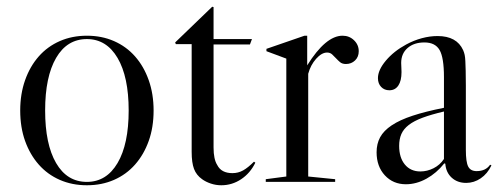

<svg xmlns="http://www.w3.org/2000/svg" viewBox="-20 -540 1486 570"><path d="M238 -434Q282 -434 318.5 -418Q355 -402 381 -372.5Q407 -343 421.5 -302Q436 -261 436 -212Q436 -162 421.5 -121.5Q407 -81 381 -51.5Q355 -22 318.5 -6Q282 10 238 10Q194 10 157.5 -6Q121 -22 95 -51.5Q69 -81 54.5 -121.5Q40 -162 40 -212Q40 -261 54.5 -302Q69 -343 95 -372.5Q121 -402 157.5 -418Q194 -434 238 -434ZM114 -212Q114 -112 146.5 -56Q179 0 238 0Q296 0 329 -56Q362 -112 362 -212Q362 -312 329 -368Q296 -424 238 -424Q179 -424 146.5 -368Q114 -312 114 -212Z M614 -519V-424H728L722 -408H614V-102Q614 -67 625 -50Q637 -26 670 -26Q687 -26 701.5 -34Q716 -42 734 -60L738 -57Q723 -26 696 -8Q669 10 637 10Q621 10 606 5Q591 0 580 -8Q563 -20 556 -38.5Q549 -57 549 -89V-409H502L500 -414L610 -520Z M975 -8V0H769V-8L830 -16V-366L771 -388V-395L884 -434H892V-346Q947 -434 997 -434Q1017 -434 1031 -420.5Q1045 -407 1045 -388Q1045 -371 1034 -360.5Q1023 -350 1007 -350Q996 -350 989.5 -355.5Q983 -361 977.5 -367Q972 -373 966 -378.5Q960 -384 951 -384Q935 -384 918.5 -365.5Q902 -347 895 -321V-16Z M1185 7Q1147 7 1122.5 -19.5Q1098 -46 1098 -88Q1098 -113 1108.5 -132.5Q1119 -152 1143 -168Q1167 -184 1205 -196.5Q1243 -209 1298 -220V-311Q1298 -369 1285 -391.5Q1272 -414 1240 -414Q1209 -414 1190 -397.5Q1171 -381 1171 -353Q1171 -348 1171.5 -340.5Q1172 -333 1172 -326Q1172 -300 1162.5 -286Q1153 -272 1136 -272Q1121 -272 1111.5 -282Q1102 -292 1102 -308Q1102 -332 1125.5 -360Q1149 -388 1186 -408Q1208 -420 1232 -426.5Q1256 -433 1279 -433Q1336 -433 1355 -391Q1358 -384 1359.5 -377Q1361 -370 1361.5 -358.5Q1362 -347 1362.5 -330Q1363 -313 1363 -286V-95Q1363 -59 1370 -45.5Q1377 -32 1395 -32Q1422 -32 1435 -51L1439 -49Q1427 -24 1407 -10.5Q1387 3 1364 3Q1338 3 1321 -12.5Q1304 -28 1302 -54L1299 -55Q1276 -26 1246 -9.5Q1216 7 1185 7ZM1228 -31Q1248 -31 1267 -40.5Q1286 -50 1298 -68V-209Q1260 -200 1234.5 -190.5Q1209 -181 1193.5 -169Q1178 -157 1171.5 -142Q1165 -127 1165 -107Q1165 -72 1182 -51.5Q1199 -31 1228 -31Z"/></svg>

Font: Libre Caslon Display
Style: Regular
Weight: 400
Designer: Pablo Impallari, Rodrigo Fuenzalida
Foundry: Pablo Impallari, Rodrigo Fuenzalida
Version: Version 1.002; ttfautohint (v1.5)